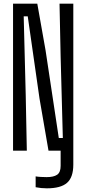

<svg xmlns="http://www.w3.org/2000/svg" viewBox="-20 -820 470 1045"><path d="M235 205Q204 205 174 199V140Q185 142 202 143Q219 144 234 144Q272 144 291 131Q310 118 310 83V0H244L195 -284L131 -731H109L120 -303L126 0H51V-800H183L228 -546L300 -69H322L310 -512L304 -800H379V76Q379 145 345 175Q311 205 235 205Z"/></svg>

Font: Big Shoulders Display Medium
Style: Regular
Weight: 500
Designer: Patric King
Foundry: XO Type Co
Version: Version 1.000; ttfautohint (v1.8.2)